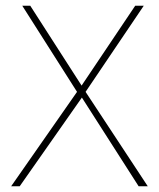

<svg xmlns="http://www.w3.org/2000/svg" viewBox="-20 -653 558 673"><path d="M266 -353 454 -633H484L280 -331L498 0H466L267 -311L49 0H19L250 -331L58 -633H86Z"/></svg>

Font: Tajawal ExtraLight
Style: Regular
Weight: 275
Designer: Boutros Fonts
Foundry: Created by Boutros International 2017
Version: Version 1.700